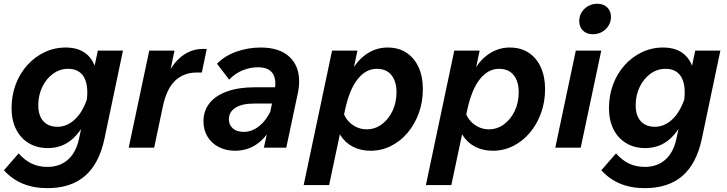

<svg xmlns="http://www.w3.org/2000/svg" viewBox="-29 -766 3769 996"><path d="M-8.6 117.3 67.6 29.7Q99.4 65.8 135.6 82.8Q171.9 99.8 216.7 99.8Q281.1 99.8 323.4 62.3Q365.7 24.9 380.9 -46.2L415.8 -210.5Q419.5 -228.8 421.7 -250.3Q423.9 -271.9 423.9 -286Q423.9 -346.6 398.3 -377.8Q372.8 -409 324.6 -409Q281.2 -409 245.8 -383.1Q210.4 -357.2 190 -314.2Q169.6 -271.2 169.6 -220.5Q169.6 -166.9 195.6 -137.6Q221.7 -108.3 269.7 -108.3Q318.1 -108.3 359.3 -146.5Q400.5 -184.7 424.5 -258.1L448.7 -210.5Q408.9 -104.5 353.7 -51.2Q298.5 2.2 219.1 2.2Q163.4 2.2 120.9 -23Q78.4 -48.1 54.7 -94.9Q31 -141.8 31 -205.1Q31 -270.7 52.4 -327.8Q73.7 -384.9 112.4 -427.9Q151.1 -470.9 202.2 -495.2Q253.4 -519.5 311.9 -519.5Q385.6 -519.5 427.7 -478.5Q469.7 -437.4 473.3 -364.6L449 -364.3L478.5 -503.5H608.9L512.5 -44.8Q485.2 83 412.1 146.5Q339 210 216.7 210Q145.8 210 89.6 186.9Q33.4 163.8 -8.6 117.3Z M638.7 0 745.2 -503.5H876.2L838.1 -320.9H818.4Q846.7 -413.3 900.5 -462.7Q954.4 -512.2 1023.5 -512.2H1043.6L1018 -389.8H992Q924.8 -389.8 880.1 -348Q835.5 -306.2 815.9 -214.3L770.7 0Z M1339.9 0 1362.6 -102.8 1357.8 -113.4 1394.5 -288.8Q1407.3 -350.2 1386.6 -383.6Q1365.8 -417.1 1308 -417.1Q1269.9 -417.1 1230.3 -401.4Q1190.7 -385.7 1159.9 -352.8L1096.6 -435.5Q1137.9 -477.3 1198.4 -498.4Q1259 -519.5 1322.6 -519.5Q1419.7 -519.5 1471.2 -472.4Q1522.8 -425.4 1522.8 -343.3Q1522.8 -328.4 1520.8 -311.6Q1518.8 -294.8 1515.1 -278.5L1456.1 0ZM1291.7 -313.2H1407.9L1393.8 -228.8H1288.2Q1226.8 -228.8 1192.6 -207.1Q1158.3 -185.3 1158.3 -147.1Q1158.3 -118 1178.9 -100Q1199.5 -81.9 1234.9 -81.9Q1287.2 -81.9 1330.2 -125.1Q1373.3 -168.3 1393.8 -241.7L1420.7 -223.5Q1397.4 -111.2 1337.3 -47.6Q1277.2 16 1190.8 16Q1143.4 16 1106.3 -3Q1069.2 -22 1047.8 -56.6Q1026.5 -91.2 1026.5 -136.8Q1026.5 -191.3 1058 -230.8Q1089.4 -270.2 1149.1 -291.7Q1208.8 -313.2 1291.7 -313.2Z M1546.3 194 1693.6 -503.5H1825.2L1793 -352.2L1774.6 -350.7Q1803.6 -431.9 1858.7 -475.7Q1913.8 -519.5 1981.1 -519.5Q2039.1 -519.5 2080.1 -492.1Q2121.1 -464.7 2142.9 -416.1Q2164.6 -367.5 2164.6 -304Q2164.6 -236.8 2143.4 -178.7Q2122.2 -120.6 2085 -76.8Q2047.9 -33 1998.6 -8.5Q1949.4 16 1894 16Q1841.7 16 1801.3 -5.1Q1760.9 -26.2 1737.1 -64.6Q1713.3 -103 1711.1 -154.1L1749.5 -202.2Q1751.3 -173.3 1768.9 -148.8Q1786.5 -124.3 1814.1 -109.7Q1841.7 -95.1 1873.1 -95.1Q1915.6 -95.1 1950.7 -120.6Q1985.8 -146.1 2006.9 -189.9Q2027.9 -233.8 2027.9 -287.7Q2027.9 -343.2 2001.8 -376.1Q1975.7 -409 1925.3 -409Q1868.8 -409 1826 -355Q1783.1 -300.9 1760.1 -192.4L1678.3 194Z M2180.3 194 2327.6 -503.5H2459.2L2427 -352.2L2408.6 -350.7Q2437.6 -431.9 2492.7 -475.7Q2547.8 -519.5 2615.1 -519.5Q2673.1 -519.5 2714.1 -492.1Q2755.1 -464.7 2776.9 -416.1Q2798.6 -367.5 2798.6 -304Q2798.6 -236.8 2777.4 -178.7Q2756.2 -120.6 2719 -76.8Q2681.9 -33 2632.6 -8.5Q2583.4 16 2528 16Q2475.7 16 2435.3 -5.1Q2394.9 -26.2 2371.1 -64.6Q2347.3 -103 2345.1 -154.1L2383.5 -202.2Q2385.3 -173.3 2402.9 -148.8Q2420.5 -124.3 2448.1 -109.7Q2475.7 -95.1 2507.1 -95.1Q2549.6 -95.1 2584.7 -120.6Q2619.8 -146.1 2640.9 -189.9Q2661.9 -233.8 2661.9 -287.7Q2661.9 -343.2 2635.8 -376.1Q2609.7 -409 2559.3 -409Q2502.8 -409 2460 -355Q2417.1 -300.9 2394.1 -192.4L2312.3 194Z M2851.5 0 2958 -503.5H3090L2983.5 0ZM2975.8 -655.8Q2975.8 -694.1 3003.1 -720.3Q3030.4 -746.4 3070.2 -746.4Q3101.8 -746.4 3121 -727.5Q3140.3 -708.6 3140.3 -679Q3140.3 -641.2 3113.1 -614.8Q3086 -588.5 3045.8 -588.5Q3014.2 -588.5 2995 -607.4Q2975.8 -626.3 2975.8 -655.8Z M3090.4 117.3 3166.6 29.7Q3198.4 65.8 3234.6 82.8Q3270.9 99.8 3315.7 99.8Q3380.1 99.8 3422.4 62.3Q3464.7 24.9 3479.9 -46.2L3514.8 -210.5Q3518.5 -228.8 3520.7 -250.3Q3522.9 -271.9 3522.9 -286Q3522.9 -346.6 3497.3 -377.8Q3471.8 -409 3423.6 -409Q3380.2 -409 3344.8 -383.1Q3309.4 -357.2 3289 -314.2Q3268.6 -271.2 3268.6 -220.5Q3268.6 -166.9 3294.6 -137.6Q3320.7 -108.3 3368.7 -108.3Q3417.1 -108.3 3458.3 -146.5Q3499.5 -184.7 3523.5 -258.1L3547.7 -210.5Q3507.9 -104.5 3452.7 -51.2Q3397.5 2.2 3318.1 2.2Q3262.4 2.2 3219.9 -23Q3177.4 -48.1 3153.7 -94.9Q3130 -141.8 3130 -205.1Q3130 -270.7 3151.4 -327.8Q3172.7 -384.9 3211.4 -427.9Q3250.1 -470.9 3301.2 -495.2Q3352.4 -519.5 3410.9 -519.5Q3484.6 -519.5 3526.7 -478.5Q3568.7 -437.4 3572.3 -364.6L3548 -364.3L3577.5 -503.5H3707.9L3611.5 -44.8Q3584.2 83 3511.1 146.5Q3438 210 3315.7 210Q3244.8 210 3188.6 186.9Q3132.4 163.8 3090.4 117.3Z"/></svg>

Font: Wix Madefor Text
Style: Italic
Weight: 400
Italic angle: -12°
Designer: Dalton Maag Ltd
Foundry: Dalton Maag Ltd
Version: Version 3.100